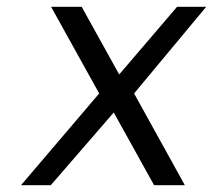

<svg xmlns="http://www.w3.org/2000/svg" viewBox="-20 -547 629 567"><path d="M42 0 272.9 -271 130.9 -526.9H221.2L332 -327.1L502.9 -526.9H588.9L376 -271L525.9 0H435.1L315.9 -214.8L129.9 0Z"/></svg>

Font: Trueno Light
Style: Italic
Weight: 300
Designer: Julieta Ulanovsky
Foundry: Julieta Ulanovsky
Version: Version 3.001b | FøM Fix